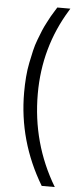

<svg xmlns="http://www.w3.org/2000/svg" viewBox="-60 -732 406 965"><g transform="rotate(5 142.5 -250.0)"><path d="M189 200Q60 -15 60 -260Q60 -300 63 -338.5Q66 -377 73 -411Q80 -445 86.5 -473.5Q93 -502 104 -530.5Q115 -559 122.5 -577.5Q130 -596 142.5 -619.5Q155 -643 160 -652.5Q165 -662 177 -680.5Q189 -699 189 -700H255Q253 -697 249 -690Q129 -495 129 -260Q129 -10 255 200Z"/></g></svg>

Font: Fivo Sans Modern
Style: Regular
Weight: 400
Designer: Alexander Slobzheninov
Foundry: Alexander Slobzheninov
Version: 1.0